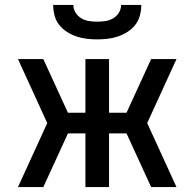

<svg xmlns="http://www.w3.org/2000/svg" viewBox="-20 -760 790 780"><path d="M53 0 172 -260 53 -520H156L256 -302H327V-520H423V-302H494L594 -520H697L578 -260L697 0H594L494 -218H423V0H327V-218H256L156 0ZM375 -600Q354 -600 332.5 -602.5Q311 -605 290.5 -612Q270 -619 252 -630.5Q234 -642 220.5 -659Q207 -676 201.5 -697.5Q196 -719 196 -740H278Q278 -723 287 -708.5Q296 -694 310.5 -685.5Q325 -677 341.5 -674.5Q358 -672 375 -672Q392 -672 408.5 -674.5Q425 -677 439.5 -685.5Q454 -694 463 -708.5Q472 -723 472 -740H554Q554 -719 548.5 -697.5Q543 -676 529.5 -659Q516 -642 498 -630.5Q480 -619 459.5 -612Q439 -605 417.5 -602.5Q396 -600 375 -600Z"/></svg>

Font: Iosevka Aile Medium
Style: Regular
Weight: 500
Designer: Belleve Invis
Foundry: Belleve Invis
Version: Version 27.3.5; ttfautohint (v1.8.4)